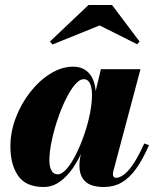

<svg xmlns="http://www.w3.org/2000/svg" viewBox="-20 -736 620 766"><path d="M154 10Q83.5 10 52.5 -34.5Q21.5 -79 21.5 -152.5Q21.5 -210 43 -266.2Q64.5 -322.5 100.5 -368.5Q136.5 -414.5 181.2 -442.2Q226 -470 272.5 -470Q301 -470 321.2 -456.2Q341.5 -442.5 352 -416.5Q362.5 -390.5 362.5 -353.5Q362.5 -332.5 357 -297.8Q351.5 -263 340 -222Q328.5 -181 311.2 -140.2Q294 -99.5 270.8 -65.5Q247.5 -31.5 218.2 -10.8Q189 10 154 10ZM210 -40.5Q227 -40.5 245.8 -62Q264.5 -83.5 282.5 -119Q300.5 -154.5 315.2 -196.8Q330 -239 338.5 -281.2Q347 -323.5 347 -358.5Q347 -377.5 343.2 -391.2Q339.5 -405 332.5 -412.5Q325.5 -420 314 -420Q297 -420 278.2 -397.5Q259.5 -375 241.5 -338Q223.5 -301 209 -257.5Q194.5 -214 185.8 -171.5Q177 -129 177 -95.5Q177 -70.5 185.5 -55.5Q194 -40.5 210 -40.5ZM395 10Q343.5 10 320.2 -12Q297 -34 297 -73.5Q297 -83.5 297.5 -91Q298 -98.5 299 -103.5L315 -179L340.5 -259.5L354.5 -343L382.5 -460H540.5L432.5 -54.5Q430.5 -47 430.5 -39.5Q430.5 -34.5 433.8 -30.5Q437 -26.5 443.5 -26.5Q455.5 -26.5 472.2 -37.8Q489 -49 509.8 -78.8Q530.5 -108.5 555.5 -163.5L574.5 -157Q549.5 -99.5 522.8 -62.5Q496 -25.5 465 -7.8Q434 10 395 10ZM189.5 -558.5 179 -570 333 -716H427L537 -570L527 -559.5L377.5 -634.5Z"/></svg>

Font: Bodoni Moda ExtraBold
Style: Italic
Weight: 800
Italic angle: -13°
Version: Version 2.005